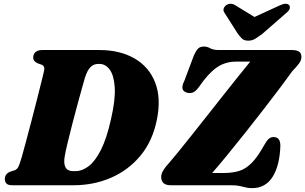

<svg xmlns="http://www.w3.org/2000/svg" viewBox="-20 -959 1580 994"><path d="M5 -32.5Q5 -59 33.5 -70.5L56 -77.5Q68 -82 74.5 -94.2Q81 -106.5 92 -143.5Q100.5 -173.5 114 -224Q127.5 -274.5 142.8 -332.8Q158 -391 171.8 -445.5Q185.5 -500 195.5 -539.8Q205.5 -579.5 208 -591.5Q214 -617 195.5 -624L174.5 -631.5Q164 -636.5 158 -643.5Q152 -650.5 152 -661.5Q152 -679 164 -689.5Q176 -700 198.5 -700H494Q601 -700 676.2 -656.5Q751.5 -613 783.2 -532Q815 -451 792 -338.5Q769.5 -227.5 706.5 -152.2Q643.5 -77 554 -38.5Q464.5 0 361.5 0H44.5Q21 0 13 -9.2Q5 -18.5 5 -32.5ZM371.5 -73Q405 -73 438.8 -98.5Q472.5 -124 502.5 -183Q532.5 -242 554.5 -341.5Q578 -442.5 574 -505.8Q570 -569 548 -598.5Q526 -628 495.5 -628H488Q465 -628 448.8 -612Q432.5 -596 420 -557.5Q415.5 -542.5 404.8 -504.2Q394 -466 380.5 -415.8Q367 -365.5 353.5 -313.8Q340 -262 329.8 -218.8Q319.5 -175.5 315.5 -152.5Q301 -73 358.5 -73ZM1174 0H863.5Q814.5 0 814.5 -43.5Q814.5 -60 826.5 -79Q838.5 -98 855 -115Q872 -134.5 903 -172.5Q934 -210.5 973.2 -260Q1012.5 -309.5 1055.5 -364Q1098.5 -418.5 1140 -471Q1181.5 -523.5 1216.8 -567.5Q1252 -611.5 1275.5 -640H1202.5Q1144 -640 1099.8 -608Q1055.5 -576 1009.5 -508Q991.5 -483.5 975.2 -479Q959 -474.5 943 -481Q910.5 -493 934.5 -541L984 -672.5Q997 -700 1007.2 -709Q1017.5 -718 1036.5 -718Q1052.5 -718 1068.5 -709Q1084.5 -700 1114 -700H1489.5Q1516 -700 1528.2 -691.8Q1540.5 -683.5 1540.5 -663.5Q1540.5 -647 1527.2 -629.2Q1514 -611.5 1494 -591.5Q1472.5 -561.5 1434.8 -511Q1397 -460.5 1349.8 -399.5Q1302.5 -338.5 1253 -276Q1203.5 -213.5 1158 -158Q1112.5 -102.5 1078.5 -63.5H1140.5Q1183.5 -63.5 1217.5 -73.8Q1251.5 -84 1282.8 -115.2Q1314 -146.5 1348.5 -209Q1361.5 -232 1372 -240.8Q1382.5 -249.5 1396.5 -249.5Q1431.5 -249.5 1431.5 -204Q1428 -101 1391 -43Q1354 15 1285.5 15Q1265.5 15 1251.5 11.2Q1237.5 7.5 1220.5 3.8Q1203.5 0 1174 0ZM1338.5 -784Q1317.5 -768.5 1301.5 -758.5Q1285.5 -748.5 1265 -748.5Q1244 -748.5 1233.5 -758.5Q1223 -768.5 1211.5 -784L1143 -891.5Q1134 -904 1138.2 -915.2Q1142.5 -926.5 1151.5 -932.5Q1174.5 -947.5 1201 -930L1297.5 -871L1426 -930Q1462.5 -947.5 1477 -932.5Q1482.5 -926.5 1480 -915.2Q1477.5 -904 1461.5 -891.5Z"/></svg>

Font: Fraunces 9pt S000 Black
Style: Italic
Weight: 900
Italic angle: -16°
Version: Version 1.000; ttfautohint (v1.8.3)